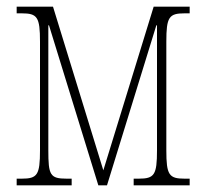

<svg xmlns="http://www.w3.org/2000/svg" viewBox="-20 -556 619 576"><path d="M30 0H195V-20H180C130 -20 125 -31 125 -105V-480H127L275 0H301L449 -480H451V-105C451 -31 443 -20 396 -20H381V0H549V-20H534C487 -20 479 -31 479 -105V-431C479 -505 487 -516 534 -516H549V-536H441L290 -45L139 -536H30V-516H45C92 -516 100 -505 100 -431V-105C100 -31 92 -20 45 -20H30Z"/></svg>

Font: Noto Serif ExtraCondensed Thin
Style: Regular
Weight: 100
Width: 2
Designer: Monotype Design Team
Foundry: Monotype Imaging Inc.
Version: Version 2.013